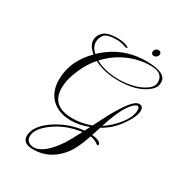

<svg xmlns="http://www.w3.org/2000/svg" viewBox="-243 -926 1290 1390"><g transform="rotate(30 402.5 -231.5)"><path d="M245 307Q156 307 156 245Q156 165 257 93Q312 55 372 32Q432 9 499 3L521 -40Q484 -26 448 -18.5Q412 -11 377 -11Q276 -11 215 -67Q154 -125 154 -226Q154 -381 280 -507Q226 -551 226 -599Q226 -634 254 -663Q285 -697 373 -697Q428 -697 462 -678Q468 -678 468 -673Q468 -668 460 -668Q453 -668 441 -672Q411 -684 369 -684Q288 -684 267 -652Q249 -625 249 -595Q249 -553 289 -517Q435 -657 636 -657Q805 -657 805 -577Q805 -562 801 -547Q793 -523 766 -501Q684 -433 528 -433Q410 -433 324 -478Q271 -418 239 -341Q201 -254 201 -184Q201 -30 377 -30Q458 -30 531 -59Q563 -123 586 -166.5Q609 -210 623 -232Q701 -363 745 -363Q780 -363 780 -324Q780 -271 709 -176Q688 -148 658 -121.5Q628 -95 587 -72L563 2Q639 10 639 41Q639 48 634 48Q630 48 620 41Q596 22 558 17Q520 129 484 178Q390 307 245 307ZM529 -442Q555 -442 579.5 -444.5Q604 -447 626 -452Q678 -462 720 -485Q779 -517 783 -555Q784 -558 784 -561Q784 -564 784 -567Q784 -644 681 -644Q582 -644 490 -602Q398 -561 332 -486Q412 -442 529 -442ZM593 -91Q623 -111 650 -135Q677 -159 700 -188Q758 -258 758 -316Q758 -345 741 -345Q737 -345 733 -343Q729 -341 724 -338Q656 -291 593 -91ZM239 292Q323 292 422 144Q433 127 450.5 95.5Q468 64 491 19Q362 36 268 105Q176 172 176 235Q176 262 194 277Q212 292 239 292ZM664 -716Q640 -716 640 -738Q640 -751 649.5 -760.5Q659 -770 672 -770Q696 -770 696 -748Q696 -735 685.5 -725.5Q675 -716 664 -716Z"/></g></svg>

Font: Imperial Script
Style: Regular
Weight: 400
Designer: Robert E. Leuschke
Foundry: Robert E. Leuschke
Version: Version 1.010; ttfautohint (v1.8.3)